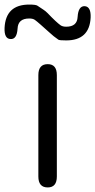

<svg xmlns="http://www.w3.org/2000/svg" viewBox="-73 -821 417 841"><path d="M136 0Q95 0 95 -48V-492Q95 -540 136 -540Q176 -540 176 -492V-48Q176 0 136 0ZM217 -644Q188 -644 183 -647Q161 -662 142 -680L105 -713Q88 -728 79.5 -734Q71 -740 55 -740Q6 -740 4 -696Q1 -648 -27 -650Q-55 -651 -53 -699Q-48 -801 55 -801Q84 -801 91 -796Q110 -783 118 -778Q126 -773 136 -763Q152 -746 169 -730Q183 -717 192 -710.5Q201 -704 217 -704Q265 -704 267 -747Q270 -795 298 -794Q326 -792 324 -744Q319 -644 217 -644Z"/></svg>

Font: Resource Han Rounded KR Normal
Style: Regular
Weight: 350
Designer: Cyano Hao (round all glyphs); Ryoko NISHIZUKA 西塚涼子 (kana, bopomofo & ideographs); Paul D. Hunt (Latin, Greek & Cyrillic)
Foundry: Cyano Hao
Version: 0.990